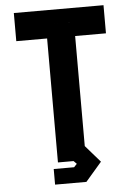

<svg xmlns="http://www.w3.org/2000/svg" viewBox="-59 -744 663 962"><g transform="rotate(-5 273.0 -263.0)"><path d="M178.5 174.5V96H281L296 80L281 65H202.5V-558.5H47.5V-700H498.5V-558.5H343.5V-5L417.5 80L336 174.5ZM230 134.5H312.5L360 80L312.5 26H272.5V-629.5H433H432.5H109H109.5H272.5V26H312.5L360 80L312.5 134.5H230.5Z"/></g></svg>

Font: Tourney Thin Black
Style: Regular
Weight: 900
Version: Version 1.015